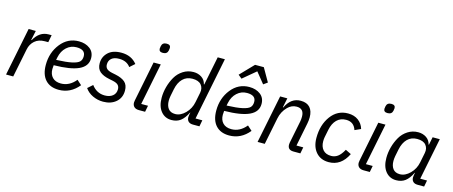

<svg xmlns="http://www.w3.org/2000/svg" viewBox="-47 -1371 4692 1990"><g transform="rotate(15 2299.5 -376.5)"><path d="M113 0H36L140 -516H217L195 -413H200Q257 -516 355 -516H387L372 -437H336Q269 -437 227.5 -400.5Q186 -364 175 -307Z M603 12Q510 12 459 -44Q408 -100 408 -204Q408 -336 484 -432Q560 -528 678 -528Q749 -528 796.5 -492Q844 -456 844 -390Q844 -305 756 -264Q668 -223 488 -221Q485 -200 485 -179Q485 -123 517 -90Q549 -57 608 -57Q699 -57 766 -139L816 -94Q729 12 603 12ZM670 -462Q609 -462 563.5 -420.5Q518 -379 504 -310L498 -281Q607 -285 665.5 -298Q724 -311 744.5 -332Q765 -353 765 -391Q765 -462 670 -462Z M1079 12Q1019 12 966.5 -13Q914 -38 884 -82L937 -129Q992 -55 1079 -55Q1131 -55 1163.5 -80.5Q1196 -106 1196 -152Q1196 -180 1179.5 -197.5Q1163 -215 1120 -224L1081 -232Q1015 -245 979 -275.5Q943 -306 943 -365Q943 -434 992.5 -481Q1042 -528 1134 -528Q1242 -528 1302 -452L1249 -405Q1209 -461 1128 -461Q1074 -461 1046 -437Q1018 -413 1018 -372Q1018 -344 1034.5 -327Q1051 -310 1093 -301L1132 -293Q1200 -279 1235 -248.5Q1270 -218 1270 -157Q1270 -80 1216.5 -34Q1163 12 1079 12Z M1547 -637Q1505 -637 1505 -672Q1505 -681 1509 -700Q1517 -740 1563 -740Q1605 -740 1605 -705Q1605 -696 1601 -677Q1593 -637 1547 -637ZM1528 0H1462Q1428 0 1410 -17Q1392 -34 1392 -63Q1392 -72 1395 -87L1481 -516H1558L1468 -68H1541Z M2111 0H2042Q2009 0 1992 -16.5Q1975 -33 1975 -62Q1975 -74 1978 -89L1983 -112H1980Q1948 -47 1909 -17.5Q1870 12 1813 12Q1742 12 1699 -41Q1656 -94 1656 -185Q1656 -244 1672 -303Q1688 -362 1717.5 -413Q1747 -464 1797 -496Q1847 -528 1908 -528Q1957 -528 1994.5 -503.5Q2032 -479 2043 -432H2047L2109 -740H2186L2051 -68H2124ZM1834 -58Q1891 -58 1942 -109Q1993 -160 2007 -233L2028 -338Q2038 -389 2009.5 -423.5Q1981 -458 1915 -458Q1852 -458 1811 -417Q1770 -376 1755 -301L1740 -226Q1735 -198 1735 -175Q1735 -122 1759.5 -90Q1784 -58 1834 -58Z M2503 -765H2597L2679 -622L2636 -591L2543 -706L2404 -590L2365 -622ZM2432 12Q2339 12 2288 -44Q2237 -100 2237 -204Q2237 -336 2313 -432Q2389 -528 2507 -528Q2578 -528 2625.5 -492Q2673 -456 2673 -390Q2673 -305 2585 -264Q2497 -223 2317 -221Q2314 -200 2314 -179Q2314 -123 2346 -90Q2378 -57 2437 -57Q2528 -57 2595 -139L2645 -94Q2558 12 2432 12ZM2499 -462Q2438 -462 2392.5 -420.5Q2347 -379 2333 -310L2327 -281Q2436 -285 2494.5 -298Q2553 -311 2573.5 -332Q2594 -353 2594 -391Q2594 -462 2499 -462Z M2812 0H2735L2839 -516H2916L2895 -414H2900Q2953 -528 3058 -528Q3124 -528 3157.5 -490.5Q3191 -453 3191 -385Q3191 -353 3184 -318L3134 -68H3207L3194 0H3121Q3057 0 3057 -58Q3057 -69 3059 -79L3107 -318Q3112 -343 3112 -371Q3112 -458 3033 -458Q2979 -458 2938 -417Q2885 -364 2870 -288Z M3500 12Q3413 12 3363 -45.5Q3313 -103 3313 -199Q3313 -338 3382.5 -433Q3452 -528 3566 -528Q3632 -528 3676.5 -495Q3721 -462 3737 -407L3673 -378Q3647 -459 3564 -459Q3503 -459 3464 -420Q3425 -381 3411 -312L3394 -228Q3390 -208 3390 -183Q3390 -126 3420 -91.5Q3450 -57 3508 -57Q3547 -57 3578.5 -80Q3610 -103 3640 -158L3701 -128Q3633 12 3500 12Z M3958 -637Q3916 -637 3916 -672Q3916 -681 3920 -700Q3928 -740 3974 -740Q4016 -740 4016 -705Q4016 -696 4012 -677Q4004 -637 3958 -637ZM3939 0H3873Q3839 0 3821 -17Q3803 -34 3803 -63Q3803 -72 3806 -87L3892 -516H3969L3879 -68H3952Z M4522 0H4453Q4420 0 4403 -16.5Q4386 -33 4386 -62Q4386 -74 4389 -89L4394 -112H4391Q4359 -47 4320 -17.5Q4281 12 4224 12Q4153 12 4110 -41Q4067 -94 4067 -185Q4067 -244 4083 -303Q4099 -362 4128.5 -413Q4158 -464 4208 -496Q4258 -528 4319 -528Q4368 -528 4405.5 -503.5Q4443 -479 4454 -432H4458L4475 -516H4552L4462 -68H4535ZM4245 -58Q4302 -58 4353 -109Q4404 -160 4418 -233L4439 -338Q4449 -389 4420.5 -423.5Q4392 -458 4326 -458Q4263 -458 4222 -417Q4181 -376 4166 -301L4151 -226Q4146 -198 4146 -175Q4146 -122 4170.5 -90Q4195 -58 4245 -58Z"/></g></svg>

Font: Aneliza
Style: Italic
Weight: 400
Italic angle: -11.31°
Designer: Mike Abbink, Paul van der Laan, Pieter van Rosmalen
Foundry: Bold Monday
Version: Version 3.0